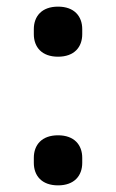

<svg xmlns="http://www.w3.org/2000/svg" viewBox="-20 -547 350 579"><path d="M155 12C106 12 82 -17 82 -56V-71C82 -110 106 -139 155 -139C204 -139 228 -110 228 -71V-56C228 -17 204 12 155 12ZM155 -376C106 -376 82 -405 82 -444V-459C82 -498 106 -527 155 -527C204 -527 228 -498 228 -459V-444C228 -405 204 -376 155 -376Z"/></svg>

Font: Plexus Sans Medium
Style: Regular
Weight: 500
Version: Version 2.001;PS 002.001;hotconv 1.0.70;makeotf.lib2.5.58329